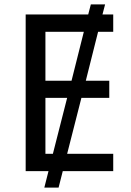

<svg xmlns="http://www.w3.org/2000/svg" viewBox="-20 -780 596 875"><path d="M496 0H266L247 75H182L201 0H97V-714H382L394 -760H459L447 -714H496V-635H427L371 -412H478V-334H351L286 -79H496ZM187 -412H306L362 -635H187ZM187 -79H221L286 -334H187Z"/></svg>

Font: Apis
Style: Regular
Weight: 400
Designer: Monotype Design Team
Foundry: Monotype Imaging Inc.
Version: Version 2.000; build 0001